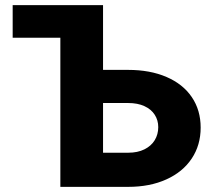

<svg xmlns="http://www.w3.org/2000/svg" viewBox="-20 -727 835 747"><path d="M29.3 -707H380.9V-455.1H478.5Q564 -455.1 627.9 -427.5Q691.9 -399.9 726.3 -349.1Q760.7 -298.3 760.7 -230.5Q760.7 -162.6 726.1 -110.4Q691.4 -58.1 627.4 -29.1Q563.5 0 478.5 0H214.8V-580.1H29.3ZM478.5 -132.8Q515.6 -132.8 542 -146Q568.4 -159.2 582 -181.6Q595.7 -204.1 595.7 -232.4Q595.7 -259.3 582 -280.5Q568.4 -301.8 542 -314Q515.6 -326.2 478.5 -326.2H380.9V-132.8Z"/></svg>

Font: Pretendard GOV ExtraBold
Style: Regular
Weight: 800
Designer: Base glyphs from Inter by Rasmus Andersson; Hangeul glyphs from Noto Sans CJK(Source Han Sans) by Jang Soo-young and Kan
Foundry: Kil Hyung-jin
Version: Version 1.309